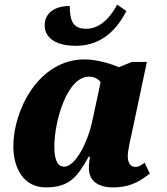

<svg xmlns="http://www.w3.org/2000/svg" viewBox="-20 -804 724 834"><path d="M310 -605C427 -605 492 -684 529 -756L489 -784C466 -740 421 -679 355 -679C301 -679 283 -708 283 -778C216 -778 174 -746 174 -694C174 -647 212 -605 310 -605ZM179 10C284 10 317 -38 365 -123H371C367 -102 366 -85 366 -74C366 -16 409 10 471 10C554 10 596 -24 631 -50L608 -97C592 -86 584 -79 568 -79C550 -79 535 -93 535 -125C535 -151 548 -206 553 -228L618 -535H553L496 -512C466 -526 400 -546 348 -546C147 -546 38 -325 38 -169C38 -67 87 10 179 10ZM259 -80C235 -80 216 -99 216 -168C216 -273 269 -471 367 -471C387 -471 406 -463 417 -447L383 -288C363 -186 307 -80 259 -80Z"/></svg>

Font: Noto Serif SemiCondensed Black
Style: Italic
Weight: 900
Width: 4
Italic angle: -12°
Designer: Monotype Design Team
Foundry: Monotype Imaging Inc.
Version: Version 2.014